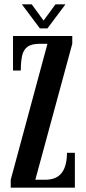

<svg xmlns="http://www.w3.org/2000/svg" viewBox="-20 -866 395 886"><path d="M29.5 0V-36.5L199 -664H165Q125.5 -664 106.8 -650Q88 -636 82 -608.5Q76 -581 76 -540.5H40V-700H313.5V-664L143 -36.5H188Q240.5 -36.5 264.8 -68.2Q289 -100 289 -161H325.5V0ZM164 -735 81 -846H126.5L181 -771L236 -846H282L199 -735Z"/></svg>

Font: Imbue 10pt SemiBold
Style: Regular
Weight: 600
Designer: Tyler Finck
Foundry: Etcetera Type Company
Version: Version 1.102; ttfautohint (v1.8.3)